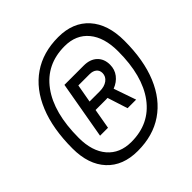

<svg xmlns="http://www.w3.org/2000/svg" viewBox="-182 -823 952 952"><g transform="rotate(-45 294.0 -346.5)"><path d="M248.5 -7.3Q144.5 -7.3 86.2 -70.3Q27.8 -133.3 27.8 -245.1Q27.8 -383.8 68.4 -482.4Q108.9 -581.1 185.1 -633.5Q261.2 -686 368.2 -686Q471.7 -686 529.8 -621.3Q587.9 -556.6 587.9 -440.9Q587.9 -304.7 547.6 -207.8Q507.3 -110.8 431.4 -59.1Q355.5 -7.3 248.5 -7.3ZM257.8 -61.5Q385.7 -61.5 457.3 -158Q528.8 -254.4 528.8 -426.3Q528.8 -523.4 483.9 -577.6Q439 -631.8 358.9 -631.8Q230.5 -631.8 158.7 -533.9Q86.9 -436 86.9 -260.7Q86.9 -167 132.1 -114.3Q177.2 -61.5 257.8 -61.5ZM169.4 -193.4 222.7 -496.6H357.9Q402.3 -496.6 428 -472.4Q453.6 -448.2 453.6 -407.2Q453.6 -373.5 434.3 -348.4Q415 -323.2 381.8 -310.5L422.4 -193.4H362.3L328.1 -299.8Q322.3 -299.3 315.9 -299.3H243.7L225.1 -193.4ZM252.4 -350.1H323.7Q356.9 -350.1 377.4 -365.2Q397.9 -380.4 397.9 -404.8Q397.9 -423.8 384.5 -434.8Q371.1 -445.8 348.1 -445.8H269.5Z"/></g></svg>

Font: Cascadia Code Light
Style: Italic
Weight: 300
Italic angle: -10°
Monospace: yes
Designer: Aaron Bell
Foundry: Saja Typeworks
Version: Version 2404.023; ttfautohint (v1.8.4)